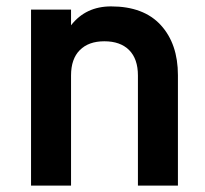

<svg xmlns="http://www.w3.org/2000/svg" viewBox="-20 -580 640 600"><path d="M77 0V-550H202V-501Q248 -560 327 -560Q429 -560 482.5 -501.5Q536 -443 536 -345V0H411V-344Q411 -396 383.5 -423.5Q356 -451 306 -451Q257 -451 229.5 -423.5Q202 -396 202 -344V0Z"/></svg>

Font: Tiny
Style: Bold
Weight: 700
Monospace: yes
Designer: Philipp Nurullin, Konstantin Bulenkov
Foundry: JetBrains
Version: Version 2.251; ttfautohint (v1.8.4.7-5d5b)